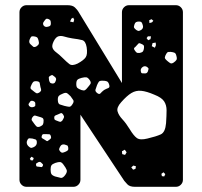

<svg xmlns="http://www.w3.org/2000/svg" viewBox="-20 -720 780 740"><path d="M82 0Q71 0 63 -8Q55 -16 55 -27V-673Q55 -684 63 -692Q71 -700 82 -700H240Q260 -700 269 -691Q278 -682 281 -677L450 -400V-673Q450 -684 458 -692Q466 -700 477 -700H658Q669 -700 677 -692Q685 -684 685 -673V-27Q685 -16 677 -8Q669 0 658 0H500Q480 0 471 -9.5Q462 -19 459 -23L290 -278V-27Q290 -16 282 -8Q274 0 263 0ZM266 -644 262 -652 255 -648 250 -637 263 -634ZM166 -647Q160 -649 157 -646.5Q154 -644 150 -638Q143 -630 148 -622Q154 -614 164 -617Q170 -618 173 -620.5Q176 -623 176 -629Q176 -637 174.5 -640.5Q173 -644 166 -647ZM564 -646 555 -642 556 -631 566 -634 571 -640ZM530 -624Q528 -631 525.5 -634Q523 -637 516 -637Q508 -637 504 -634.5Q500 -632 498 -625Q495 -617 497 -613Q499 -609 506 -604Q512 -600 516 -601Q520 -602 526 -606Q534 -613 530 -624ZM259 -572Q241 -575 228 -579Q215 -583 205 -580Q195 -577 187 -561Q179 -545 182.5 -535.5Q186 -526 197 -518Q208 -510 221 -497Q237 -481 247.5 -473Q258 -465 279 -475Q303 -488 310.5 -499.5Q318 -511 314 -538Q310 -562 296.5 -565.5Q283 -569 259 -572ZM128 -566Q126 -574 122 -576.5Q118 -579 110 -580Q102 -581 99.5 -577.5Q97 -574 94 -567Q90 -556 98 -549Q104 -543 108 -540Q112 -537 120 -541Q128 -546 129.5 -551Q131 -556 128 -566ZM562 -580H550L545 -573L551 -565L560 -569ZM580 -556 568 -554 565 -542 577 -536 581 -546ZM522 -552Q516 -555 513.5 -552Q511 -549 507 -545Q502 -539 498.5 -536.5Q495 -534 498 -528Q503 -520 506.5 -517.5Q510 -515 519 -516Q528 -518 531 -522Q534 -526 535 -535Q536 -543 533 -546Q530 -549 522 -552ZM660 -504Q658 -514 653 -516.5Q648 -519 638 -520Q628 -521 624.5 -517.5Q621 -514 617 -505Q614 -498 616.5 -494Q619 -490 625 -485Q632 -479 636.5 -476.5Q641 -474 648 -478Q657 -484 660 -489Q663 -494 660 -504ZM548 -461Q539 -468 530 -462Q520 -455 523 -444Q524 -438 528 -437.5Q532 -437 539 -437Q547 -437 550 -445Q552 -451 552.5 -454Q553 -457 548 -461ZM191 -424Q186 -428 183 -430Q180 -432 174 -428Q168 -425 168 -421Q168 -417 169 -411Q171 -404 173 -401.5Q175 -399 182 -398Q188 -398 190.5 -400.5Q193 -403 195 -409Q199 -418 191 -424ZM326 -411Q319 -421 313 -422Q307 -423 295 -420Q283 -417 278.5 -412.5Q274 -408 274 -396Q274 -385 278.5 -381Q283 -377 294 -373Q303 -370 307.5 -372.5Q312 -375 318 -383Q325 -391 328.5 -396.5Q332 -402 326 -411ZM374 -409Q364 -409 361 -405Q358 -401 354 -392Q350 -381 348 -374.5Q346 -368 355 -361Q363 -355 367.5 -360.5Q372 -366 381 -373Q390 -378 397 -380.5Q404 -383 401 -393Q398 -404 392 -406.5Q386 -409 374 -409ZM136 -384Q134 -394 133 -400Q132 -406 121 -407Q111 -408 107 -403Q103 -398 99 -388Q96 -380 99.5 -376.5Q103 -373 110 -368Q116 -363 120 -361Q124 -359 131 -363Q138 -368 138.5 -372Q139 -376 136 -384ZM575 -355Q545 -368 524.5 -370Q504 -372 486.5 -361.5Q469 -351 447 -326Q429 -306 433 -291Q437 -276 451.5 -260.5Q466 -245 480 -222Q495 -197 507.5 -188Q520 -179 548 -186Q582 -194 599.5 -202Q617 -210 620 -245Q622 -275 622 -295Q622 -315 612.5 -329.5Q603 -344 575 -355ZM252 -349Q244 -357 239 -360.5Q234 -364 224 -360Q211 -355 206.5 -350Q202 -345 203 -332Q204 -320 210.5 -317.5Q217 -315 228 -312Q240 -309 246.5 -308.5Q253 -308 259 -318Q266 -328 262.5 -334Q259 -340 252 -349ZM116 -322Q116 -328 107 -331Q99 -333 96 -328Q92 -323 90.5 -320Q89 -317 92 -312Q99 -304 110 -308Q116 -310 116 -313.5Q116 -317 116 -322ZM223 -279Q218 -286 213.5 -283.5Q209 -281 201 -278Q195 -276 192 -274Q189 -272 189 -266Q189 -260 192 -258Q195 -256 201 -254Q208 -251 211.5 -250.5Q215 -250 220 -255Q225 -263 226.5 -267.5Q228 -272 223 -279ZM131 -270Q121 -273 116 -274.5Q111 -276 105 -268Q100 -260 103 -255.5Q106 -251 112 -243Q117 -236 121 -232.5Q125 -229 134 -232Q143 -236 145.5 -240.5Q148 -245 148 -255Q148 -263 143.5 -265.5Q139 -268 131 -270ZM176 -196Q174 -202 170 -202.5Q166 -203 159 -203Q152 -203 147.5 -203Q143 -203 141 -196Q139 -189 143 -187Q147 -185 153 -181Q157 -178 160 -176.5Q163 -175 167 -179Q173 -183 175.5 -186Q178 -189 176 -196ZM122 -173Q121 -181 117 -182.5Q113 -184 105 -186Q98 -187 93.5 -187Q89 -187 86 -181Q79 -169 88 -158Q94 -152 98 -150.5Q102 -149 110 -153Q123 -159 122 -173ZM229 -163Q218 -165 213 -157Q209 -150 208 -146Q207 -142 212 -136Q217 -131 221 -131.5Q225 -132 232 -135Q239 -138 241.5 -141Q244 -144 243 -151Q242 -158 239 -159.5Q236 -161 229 -163ZM461 -143 450 -137 451 -126 462 -123 468 -133ZM110 -111 101 -116 95 -108 99 -102H107ZM139 -93Q134 -98 128 -95Q123 -92 120.5 -90.5Q118 -89 119 -83Q120 -78 123.5 -78Q127 -78 132 -77Q137 -76 140 -76Q143 -76 145 -81Q147 -85 145 -87Q143 -89 139 -93ZM225 -85Q218 -95 211.5 -95.5Q205 -96 193 -92Q182 -88 178.5 -83Q175 -78 175 -67Q175 -55 178 -49.5Q181 -44 192 -40Q206 -36 214 -34.5Q222 -33 231 -45Q240 -57 237 -65Q234 -73 225 -85ZM504 -79 494 -82 486 -75 493 -66 502 -69ZM617 -49 610 -56 602 -50 604 -41 613 -40Z"/></svg>

Font: Rubik Moonrocks
Style: Regular
Weight: 400
Designer: Hubert and Fischer, NaN
Foundry: Hubert and Fischer, NaN
Version: Version 2.200